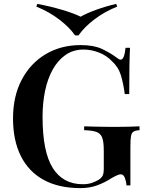

<svg xmlns="http://www.w3.org/2000/svg" viewBox="-20 -954 764 988"><path d="M395 -722Q462 -722 504 -702.5Q546 -683 581 -657Q593 -647 601 -647Q620 -647 626 -708H649Q647 -670 646 -615Q645 -560 645 -470H622Q615 -524 602 -567Q589 -610 555 -640Q529 -668 489.5 -683.5Q450 -699 410 -699Q357 -699 317.5 -671.5Q278 -644 251.5 -596.5Q225 -549 212 -486.5Q199 -424 199 -353Q199 -173 251.5 -89.5Q304 -6 406 -6Q434 -6 454.5 -13.5Q475 -21 488 -29Q504 -40 509 -52Q514 -64 514 -82V-180Q514 -224 506 -245.5Q498 -267 476.5 -275Q455 -283 413 -284V-304Q433 -303 460.5 -302.5Q488 -302 518.5 -301.5Q549 -301 574 -301Q613 -301 645 -302Q677 -303 698 -304V-284Q678 -283 667.5 -277Q657 -271 654 -253Q651 -235 651 -198V0H631Q630 -17 623 -37Q616 -57 602 -57Q595 -57 586 -53.5Q577 -50 555 -38Q520 -15 480.5 -0.5Q441 14 394 14Q282 14 204.5 -28.5Q127 -71 87 -151.5Q47 -232 47 -344Q47 -459 92 -544Q137 -629 215.5 -675.5Q294 -722 395 -722ZM578 -934 583 -920Q518 -894 465.5 -854Q413 -814 384 -772H366Q338 -813 285 -853.5Q232 -894 167 -920L172 -934Q236 -922 297.5 -904Q359 -886 395 -868Q426 -886 476 -904Q526 -922 578 -934Z"/></svg>

Font: Playfair Display SemiBold
Style: Regular
Weight: 600
Designer: Claus Eggers Sørensen
Foundry: Claus Eggers Sørensen
Version: Version 1.203